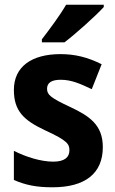

<svg xmlns="http://www.w3.org/2000/svg" viewBox="-20 -879 490 816"><path d="M421 -849V-859H261C235 -814 191 -755 158 -712V-699H254C304 -737 387 -812 421 -849ZM417 -254C417 -348 360 -386 279 -424C193 -464 180 -477 180 -502C180 -527 199 -540 238 -540C285 -540 323 -522 370 -500L412 -606C352 -636 298 -649 237 -649C115 -649 39 -596 39 -497C39 -408 80 -368 172 -325C268 -281 275 -266 275 -240C275 -211 255 -192 206 -192C154 -192 90 -212 39 -238V-114C90 -92 136 -83 203 -83C341 -83 417 -141 417 -254Z"/></svg>

Font: Noto Sans Kannada UI SemiCondensed
Style: Bold
Weight: 700
Width: 4
Designer: Jelle Bosma - Monotype Design Team
Foundry: Monotype Imaging Inc.
Version: Version 2.005